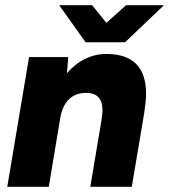

<svg xmlns="http://www.w3.org/2000/svg" viewBox="-20 -720 652 740"><path d="M92 -500H243L238 -438Q269 -474 308 -493Q347 -512 390 -512Q543 -512 543 -358Q543 -332 536 -286L531 -256L488 0H328L371 -256Q375 -286 375 -295Q375 -362 312 -362Q271 -362 245.5 -337Q220 -312 212 -264L168 0H8ZM208 -700H335L390 -632L466 -700H612L462 -557H310Z"/></svg>

Font: Oak Sans ExtraBold
Style: Italic
Weight: 800
Italic angle: -9.49998°
Foundry: Erik Kennedy, Walven
Version: Version 1.000